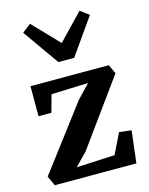

<svg xmlns="http://www.w3.org/2000/svg" viewBox="-129 -965 811 1046"><g transform="rotate(-15 276.0 -442.0)"><path d="M366.5 -491 158.5 -483.5 131.5 -386H59V-555.5H501L524.5 -503.5L257.5 -135L188 -63.5L404 -74L460.5 -189L529 -181L507.5 0H47.5L22 -55L294.5 -415.5ZM240 -643 96 -847 144.5 -884.5 284.5 -738.5 423.5 -883.5 472.5 -847 329 -643Z"/></g></svg>

Font: Merriweather Light 18pt
Style: Bold
Weight: 700
Version: Version 2.100